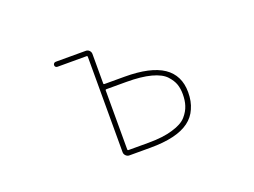

<svg xmlns="http://www.w3.org/2000/svg" viewBox="-85 -725 1169 883"><g transform="rotate(-20 500.0 -283.5)"><path d="M416 -23.4Q406.2 -23.4 398.9 -30.8Q391.6 -38.1 391.6 -47.9V-514.6Q391.6 -519.5 387.7 -519.5H245.1Q239.3 -519.5 235.8 -522.9Q232.4 -526.4 232.4 -531.2Q232.4 -536.1 235.8 -540Q239.3 -543.9 245.1 -543.9H391.6Q402.3 -543.9 409.2 -536.6Q416 -529.3 416 -519.5V-375Q416 -371.1 420.9 -371.1H518.6Q645.5 -371.1 708 -329.1Q738.3 -308.6 753.9 -277.3Q769.5 -246.1 769.5 -204.1Q769.5 -159.2 753.9 -125Q739.3 -90.8 709 -68.4Q648.4 -23.4 518.6 -23.4ZM416 -52.7Q416 -47.9 420.9 -47.9H518.6Q590.8 -47.9 637.7 -62.5Q685.5 -76.2 707 -100.6Q727.5 -124 735.4 -149.4Q743.2 -172.9 743.2 -204.1Q743.2 -231.4 735.8 -252.9Q728.5 -274.4 708 -296.9Q686.5 -320.3 638.7 -333Q590.8 -345.7 518.6 -345.7H420.9Q416 -345.7 416 -341.8Z"/></g></svg>

Font: Rounded Mgen+ 1m thin
Style: Regular
Weight: 100
Designer: [Source Han Sans]
Ryoko NISHIZUKA  (kana & ideographs); Paul D. Hunt (Latin, Greek & Cyrillic); Wenlong ZHANG  (bopomofo
Version: Version 1.059.20150602